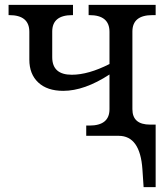

<svg xmlns="http://www.w3.org/2000/svg" viewBox="-20 -556 680 786"><path d="M333 0V-42H346.2Q428.2 -42 428.2 -108.9V-251Q325.7 -184.1 238.8 -184.1Q173.3 -184.1 136.7 -218.3Q100.1 -252.4 100.1 -312V-425.8Q100.1 -494.1 18.1 -494.1H15.1V-536.1H278.8V-494.1H275.9Q193.8 -494.1 193.8 -426.8V-321.8Q193.8 -250 273.9 -250Q341.8 -250 428.2 -293.9V-425.8Q428.2 -494.1 346.2 -494.1H342.8V-536.1H617.2V-494.1H604Q522 -494.1 522 -426.8V-108.9Q522 -45.9 594.2 -45.9H617.2V210H567.9L563 137.2Q553.7 0 465.8 0Z"/></svg>

Font: Droid-TTFautohint Serif
Style: Regular
Weight: 400
Foundry: Ascender Corporation
Version: Version 1.00; ttfautohint (v1.00rc1.4-1a1c-dirty) -l 8 -r 50